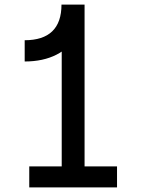

<svg xmlns="http://www.w3.org/2000/svg" viewBox="-20 -820 640 840"><path d="M88 -551V-644Q168 -644 208.5 -683Q249 -722 249 -800H349Q349 -723 317.5 -667Q286 -611 227.5 -581Q169 -551 88 -551ZM108 0V-92H492V0ZM250 -30V-800H350V-30Z"/></svg>

Font: Victor Mono Thin
Style: Regular
Weight: 100
Monospace: yes
Designer: Rune Bjørnerås
Version: Version 1.561;gftools[0.9.30]